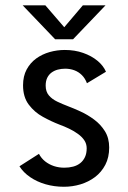

<svg xmlns="http://www.w3.org/2000/svg" viewBox="-20 -703 490 734"><path d="M224.4 11Q187.3 11 154.1 1.4Q120.9 -8.2 95.2 -25.9Q69.4 -43.5 54.4 -67.3L128.9 -114.9Q137.6 -98.1 152.4 -86.2Q167.3 -74.4 186.1 -68.1Q205 -61.9 225.9 -61.9Q244.1 -61.9 259.8 -66.1Q275.5 -70.3 287 -79.5Q298.4 -88.7 304.9 -102.7Q311.4 -116.6 311.4 -136.1Q311.4 -152.9 302.4 -166.5Q293.3 -180.1 278 -191.1Q262.8 -202.2 244.4 -211Q225.9 -219.9 207.4 -226.6Q176.1 -238.6 143.9 -256.4Q111.6 -274.1 89.9 -303.1Q68.1 -332.1 68.1 -376.9Q68.1 -411.9 81.9 -437.4Q95.6 -462.8 118.4 -479.4Q141.3 -495.9 169.8 -504Q198.2 -512 227.7 -512Q265.7 -512 297.9 -500.7Q330.1 -489.4 352.8 -470.5Q375.5 -451.6 385.1 -428.7L312.4 -384.8Q305.4 -403.6 293 -415.9Q280.6 -428.2 264.3 -434.3Q247.9 -440.4 229.2 -440.4Q214.2 -440.4 200.7 -436.8Q187.2 -433.1 176.8 -425.4Q166.4 -417.6 160.5 -405.4Q154.6 -393.1 154.6 -375.8Q154.6 -352.6 166.9 -338.2Q179.3 -323.7 199 -314.4Q218.8 -305 240.1 -296.9Q261 -289.1 287.8 -276.8Q314.6 -264.6 339.6 -246.1Q364.7 -227.6 381.1 -201.4Q397.4 -175.1 397.4 -139.1Q397.4 -101.4 382.7 -73.1Q367.9 -44.8 343.2 -26.1Q318.4 -7.5 287.6 1.8Q256.8 11 224.4 11ZM383.4 -682.6 259.4 -553H190.7L66.7 -682.6H153.4L225.6 -598.9L296.7 -682.6Z"/></svg>

Font: League Mono Thin Condensed
Style: Regular
Weight: 100
Width: 1
Designer: Tyler Finck
Foundry: The League of Moveable Type / Tyler Finck
Version: Version 2.300;RELEASE